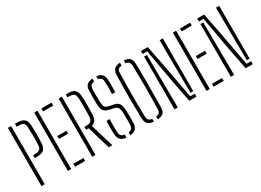

<svg xmlns="http://www.w3.org/2000/svg" viewBox="-26 -1341 2696 1986"><g transform="rotate(-30 1322.0 -348.0)"><path d="M145 -286V-321H167Q207 -321 224.2 -335.2Q241.5 -349.5 243 -381Q246 -436 246 -484.8Q246 -533.5 243 -600Q241.5 -634 223.2 -647.5Q205 -661 168 -661H145V-696H168Q205.5 -696 230.2 -686.5Q255 -677 268 -655.5Q281 -634 283 -598Q285 -562.5 285.5 -523.5Q286 -484.5 285.2 -448.8Q284.5 -413 283 -388Q280.5 -346 266.5 -324Q252.5 -302 227.5 -294Q202.5 -286 167 -286ZM60 0V-696H99V0Z M375.5 0V-696H414.5V0ZM460.5 0V-35H581.5V0ZM460.5 -332V-367H569.5V-332ZM460.5 -661V-696H581.5V-661Z M666.5 0V-696H705.5V0ZM906.5 0H863.5L782.5 -274H751.5V-309H772.5Q787.5 -309 803.8 -311.5Q820 -314 832.2 -326.8Q844.5 -339.5 847.5 -370Q849 -386 849.5 -418.2Q850 -450.5 850 -487.5Q850 -524.5 849.2 -555.5Q848.5 -586.5 847.5 -599Q844.5 -630 832.8 -643Q821 -656 805 -658.5Q789 -661 773.5 -661H751.5V-696H773.5Q789.5 -696 807.8 -694.2Q826 -692.5 842.8 -684Q859.5 -675.5 871.5 -655.5Q883.5 -635.5 886.5 -599Q887.5 -584.5 888.5 -556.2Q889.5 -528 889.5 -494Q889.5 -460 889 -427Q888.5 -394 886.5 -370Q883 -324.5 864.5 -304.8Q846 -285 822.5 -279Z M1119 4V-30.5Q1146 -34.5 1158 -48.5Q1170 -62.5 1171 -89Q1172.5 -117.5 1172.5 -146.5Q1172.5 -175.5 1171 -230Q1169.5 -275 1157.8 -295.2Q1146 -315.5 1116 -322L1069 -332Q1031.5 -340 1012.5 -355.2Q993.5 -370.5 986.8 -396.2Q980 -422 979 -461Q978.5 -489 979.2 -528.5Q980 -568 980 -604Q980 -650.5 1001.8 -673.5Q1023.5 -696.5 1073 -700V-665.5Q1044 -662 1032 -647Q1020 -632 1019 -607Q1017.5 -582.5 1018 -540.2Q1018.5 -498 1019 -461Q1020.5 -416 1030.8 -395.5Q1041 -375 1076 -368L1123 -359Q1160 -352 1178 -336.8Q1196 -321.5 1202.2 -295.5Q1208.5 -269.5 1210 -231Q1211 -196.5 1211.5 -177.8Q1212 -159 1211.8 -140.2Q1211.5 -121.5 1210 -87Q1208 -43 1185 -21.5Q1162 0 1119 4ZM1073 4Q1024 0 1002.5 -24Q981 -48 979 -95Q977.5 -126 977.2 -167.5Q977 -209 980 -248H1018Q1016.5 -226 1016.2 -197Q1016 -168 1016.5 -139.2Q1017 -110.5 1018 -89Q1019 -61.5 1032.8 -47.8Q1046.5 -34 1073 -30.5ZM1168 -460Q1169 -484.5 1169.5 -506.8Q1170 -529 1169.8 -553.2Q1169.5 -577.5 1168 -608Q1167 -634.5 1155.2 -648.2Q1143.5 -662 1119 -665.5V-700Q1162.5 -696 1183.8 -673.5Q1205 -651 1207 -603Q1207.5 -591.5 1207.8 -568.2Q1208 -545 1207.8 -516.2Q1207.5 -487.5 1207 -460Z M1400.5 4Q1352 0 1330.2 -22.2Q1308.5 -44.5 1307.5 -91Q1305.5 -176.5 1304.8 -240.5Q1304 -304.5 1304 -359.8Q1304 -415 1305 -473Q1306 -531 1307.5 -605Q1308.5 -651 1330.2 -673.8Q1352 -696.5 1400.5 -700V-666Q1373 -663 1360.8 -650.8Q1348.5 -638.5 1347.5 -612Q1345.5 -530.5 1344.2 -468Q1343 -405.5 1343 -349.2Q1343 -293 1343.8 -230.5Q1344.5 -168 1346.5 -86Q1347.5 -60 1359.8 -46.8Q1372 -33.5 1400.5 -30ZM1446.5 4V-30Q1474 -33 1486.5 -46Q1499 -59 1499.5 -86Q1501.5 -172 1502.2 -239.2Q1503 -306.5 1503 -364.8Q1503 -423 1502 -481.8Q1501 -540.5 1499.5 -609Q1499 -637 1486.5 -650Q1474 -663 1446.5 -666V-700Q1496 -696.5 1517 -673.8Q1538 -651 1538.5 -605Q1539.5 -529.5 1540.2 -474.5Q1541 -419.5 1541 -375.8Q1541 -332 1540.5 -290.8Q1540 -249.5 1539.5 -202Q1539 -154.5 1538.5 -91Q1538 -45 1517.5 -22.5Q1497 0 1446.5 4Z M1826 0 1776 -255 1704 -661H1649V-696H1731L1775 -477L1857 -35H1911V0ZM1649 0V-630H1683L1686 -259L1688 0ZM1911 -66H1878L1874 -464L1873 -696H1911Z M2031 0V-696H2070V0ZM2116 0V-35H2237V0ZM2116 -332V-367H2225V-332ZM2116 -661V-696H2237V-661Z M2499 0 2449 -255 2377 -661H2322V-696H2404L2448 -477L2530 -35H2584V0ZM2322 0V-630H2356L2359 -259L2361 0ZM2584 -66H2551L2547 -464L2546 -696H2584Z"/></g></svg>

Font: Big Shoulders Stencil Text SC Thin
Style: Regular
Weight: 100
Designer: Patric King
Foundry: XO Type Co
Version: Version 2.001